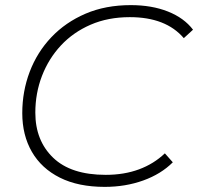

<svg xmlns="http://www.w3.org/2000/svg" viewBox="-20 -725 774 750"><path d="M389 5Q286 5 214 -31Q142 -67 104.5 -132Q67 -197 67 -283Q67 -368 96 -444.5Q125 -521 180.5 -579.5Q236 -638 314 -671.5Q392 -705 491 -705Q573 -705 636 -680Q699 -655 734 -609L698 -576Q628 -658 487 -658Q402 -658 334 -628.5Q266 -599 218 -547.5Q170 -496 144 -428.5Q118 -361 118 -285Q118 -176 187.5 -109Q257 -42 393 -42Q465 -42 523 -63.5Q581 -85 624 -126L655 -91Q609 -45 539.5 -20Q470 5 389 5Z"/></svg>

Font: Montserrat Light
Style: Italic
Weight: 300
Italic angle: -11.3°
Designer: Julieta Ulanovsky
Foundry: Julieta Ulanovsky
Version: Version 9.000; ttfautohint (v1.8.4.7-5d5b)